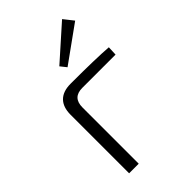

<svg xmlns="http://www.w3.org/2000/svg" viewBox="-218 -808 891 891"><g transform="rotate(-45 227.0 -363.0)"><path d="M406 -678 228 -550 204 -580 368 -726ZM82 0V-384Q82 -434 108 -460Q134 -486 184 -486Q350 -486 429 -480L427 -434H209Q145 -434 145 -369V0Z"/></g></svg>

Font: Exo 2.0 Light
Style: Regular
Weight: 300
Designer: Natanael Gama
Version: Version 1.001;PS 001.001;hotconv 1.0.70;makeotf.lib2.5.58329